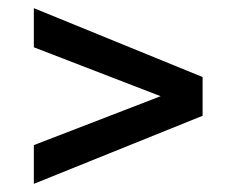

<svg xmlns="http://www.w3.org/2000/svg" viewBox="-20 -536 563 471"><path d="M477 -347V-252L63 -85V-180L374 -300L63 -420V-516Z"/></svg>

Font: Exo 2.0 Semi Bold
Style: Regular
Weight: 600
Designer: Natanael Gama
Version: Version 1.001;PS 001.001;hotconv 1.0.70;makeotf.lib2.5.58329